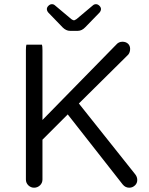

<svg xmlns="http://www.w3.org/2000/svg" viewBox="-20 -875 694 894"><path d="M103 -667Q100.6 -660.6 100.6 -641.6V-39.1Q100.6 -23.4 111.8 -12.2Q123.5 -1 138.7 -1Q154.8 -1 167 -12.7Q177.7 -23.9 177.7 -39.1V-224.6L295.4 -342.3L551.3 -16.1Q563.5 -1 582 -1Q597.7 -1 609.4 -12.7Q619.1 -22.5 619.1 -36.9Q619.1 -51.3 609.9 -63L347.2 -393.1L577.1 -620.6Q585.9 -631.3 585.9 -647.5Q585.9 -662.1 576.2 -671.4Q565.9 -680.7 550.3 -680.7Q532.7 -680.7 521.5 -667.5L177.7 -316.4V-641.6Q177.7 -660.6 175.3 -667ZM305.7 -731.4H342.8Q361.3 -731.4 377.9 -749L443.8 -816.9Q450.2 -824.7 450.2 -833Q450.2 -840.8 442.9 -848.1Q435.5 -855.5 427 -855.5Q418.5 -855.5 412.6 -850.1L336.4 -786.1Q327.1 -780.3 324.7 -780.3Q320.3 -780.3 312.5 -785.6L235.8 -850.1Q230 -855.5 221.7 -855.5Q212.9 -855.5 205.6 -848.1Q198.2 -840.8 198.2 -833Q198.2 -824.7 204.6 -816.9L272 -747.1Q288.1 -731.4 305.7 -731.4Z"/></svg>

Font: YuPearl-Light
Style: Light
Weight: 300
Designer: Max Yao
Foundry: Max-Everyday
Version: Version 1.011; ttfautohint (v1.8.3)